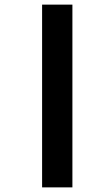

<svg xmlns="http://www.w3.org/2000/svg" viewBox="-20 -764 412 830"><path d="M162 46V-744H293V46Z"/></svg>

Font: Noto Sans Telugu UI SemiCondensed
Style: Bold
Weight: 700
Width: 4
Designer: Jelle Bosma - Monotype Design Team
Foundry: Monotype Imaging Inc.
Version: Version 2.005; ttfautohint (v1.8.4.7-5d5b)